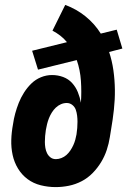

<svg xmlns="http://www.w3.org/2000/svg" viewBox="-20 -755 540 783"><path d="M207 8Q176 8 146 0.5Q116 -7 92.5 -24.5Q69 -42 53.5 -67.5Q38 -93 31.5 -123Q25 -153 26 -184.5Q27 -216 33 -248Q36 -270 42 -292Q48 -314 56.5 -335.5Q65 -357 78 -377.5Q91 -398 108 -414.5Q125 -431 147 -440Q169 -449 192 -449Q216 -449 237.5 -441Q259 -433 274 -416.5Q289 -400 297.5 -379Q306 -358 310 -336Q313 -381 310 -425.5Q307 -470 293 -510L135 -471L111 -548L253 -583Q241 -598 226 -609.5Q211 -621 194 -630L246 -735Q292 -718 329 -688Q366 -658 391 -618L456 -634L479 -557L425 -543Q437 -507 442.5 -468Q448 -429 448.5 -389Q449 -349 444.5 -308Q440 -267 433 -227L428 -196Q424 -170 415.5 -144Q407 -118 392.5 -94Q378 -70 358 -49.5Q338 -29 313 -16Q288 -3 261 2.5Q234 8 207 8ZM208 -106Q219 -106 230.5 -110.5Q242 -115 251 -123Q260 -131 267 -141.5Q274 -152 279 -163Q284 -174 287 -185Q290 -196 292 -207Q294 -220 295 -233Q296 -246 296 -258.5Q296 -271 294.5 -283.5Q293 -296 289 -307.5Q285 -319 275 -327Q265 -335 252 -335Q240 -335 228.5 -330Q217 -325 207.5 -316Q198 -307 191 -295.5Q184 -284 179.5 -272.5Q175 -261 172 -249Q169 -237 167 -225Q165 -212 164 -200Q163 -188 163 -176Q163 -164 165 -152Q167 -140 172 -130Q177 -120 186 -113Q195 -106 208 -106Z"/></svg>

Font: Iosevka Term Curly Hv Obl
Style: Regular
Weight: 900
Italic angle: -9°
Designer: Belleve Invis
Foundry: Belleve Invis
Version: Version 32.3.0